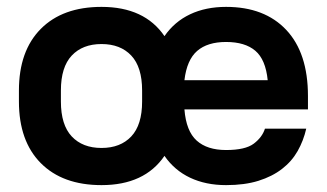

<svg xmlns="http://www.w3.org/2000/svg" viewBox="-20 -529 950 558"><path d="M275 9Q162 9 98.5 -55Q35 -119 35 -234V-266Q35 -381 98.5 -445Q162 -509 275 -509Q400 -509 458 -424Q487 -466 532.5 -487.5Q578 -509 637 -509Q749 -509 812 -442Q875 -375 875 -250V-211H516Q521 -148 551.5 -120.5Q582 -93 637 -93Q693 -93 717.5 -111.5Q742 -130 750 -155H870Q862 -120 845 -90Q828 -60 799.5 -38Q771 -16 731 -3.5Q691 9 637 9Q578 9 532.5 -12.5Q487 -34 458 -76Q400 9 275 9ZM637 -407Q583 -407 553 -381Q523 -355 516 -296H758Q752 -356 722 -381.5Q692 -407 637 -407ZM275 -99Q330 -99 361.5 -132.5Q393 -166 393 -234V-266Q393 -334 361.5 -367.5Q330 -401 275 -401Q220 -401 188.5 -367.5Q157 -334 157 -266V-234Q157 -166 188.5 -132.5Q220 -99 275 -99Z"/></svg>

Font: PT Root UI Bold
Style: Regular
Weight: 700
Designer: Vitaly Kuzmin
Foundry: ParaType Ltd.
Version: Version 2.000G